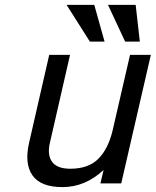

<svg xmlns="http://www.w3.org/2000/svg" viewBox="-20 -749 636 784"><path d="M365 -729 407 -579H347L252 -729ZM534 -729 551 -579H491L421 -729ZM596 -525 475 0H390L403 -55Q328 15 235 15Q146 15 112.5 -33Q79 -81 99 -167L181 -525H266L184 -167Q172 -117 192.5 -88.5Q213 -60 267 -60Q341 -60 381.5 -100.5Q422 -141 440 -217L511 -525Z"/></svg>

Font: Miedinger
Style: Italic
Weight: 400
Italic angle: -13°
Version: Version 001.000